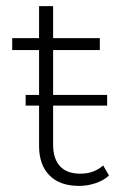

<svg xmlns="http://www.w3.org/2000/svg" viewBox="-20 -605 410 629"><path d="M337 -30Q320 -14 293.5 -5Q267 4 239 4Q176 4 142 -30.5Q108 -65 108 -127V-441H20V-480H108V-585H154V-480H307V-441H154V-132Q154 -85 176.5 -60.5Q199 -36 243 -36Q288 -36 318 -63ZM64 -294H331V-259H64Z"/></svg>

Font: Montserrat Ace
Style: Light
Weight: 300
Designer: Julieta Ulanovsky
Foundry: Julieta Ulanovsky
Version: Version 1